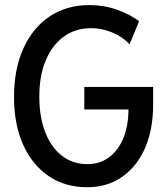

<svg xmlns="http://www.w3.org/2000/svg" viewBox="-20 -748 679 775"><path d="M331.5 7.8Q242.7 7.8 176.3 -37.4Q109.9 -82.5 73.2 -164.3Q36.6 -246.1 36.6 -356.9Q36.6 -469.2 74.5 -552.7Q112.3 -636.2 180.7 -681.9Q249 -727.5 341.3 -727.5Q399.4 -727.5 451.7 -709Q503.9 -690.4 541.5 -662.6L502.9 -568.8Q485.4 -588.9 460.2 -603.5Q435.1 -618.2 406 -626.2Q377 -634.3 348.1 -634.3Q284.2 -634.3 237.3 -600.1Q190.4 -565.9 164.6 -503.9Q138.7 -441.9 138.7 -358.4Q138.7 -275.4 162.6 -214.1Q186.5 -152.8 230.2 -119.1Q273.9 -85.4 333 -85.4Q383.8 -85.4 421.1 -113.8Q458.5 -142.1 478.5 -191.9Q498.5 -241.7 498.5 -306.2H320.3V-397H598.1V-324.7Q598.1 -226.1 565.7 -151.1Q533.2 -76.2 473.1 -34.2Q413.1 7.8 331.5 7.8Z"/></svg>

Font: Reddit Sans Condensed Medium
Style: Regular
Weight: 500
Designer: Stephen Hutchings
Foundry: Reddit
Version: Version 1.014